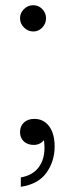

<svg xmlns="http://www.w3.org/2000/svg" viewBox="-20 -547 270 738"><path d="M57 -477Q57 -497 72 -512Q87 -527 108 -527Q128 -527 142.5 -512Q157 -497 157 -477Q157 -456 142.5 -441Q128 -426 108 -426Q88 -426 72.5 -441Q57 -456 57 -477ZM60 135Q105 127 128 97Q151 67 151 21Q151 7 149 -8Q133 10 110 10Q86 10 71.5 -3.5Q57 -17 57 -39Q57 -62 72 -76Q87 -90 112 -90Q148 -90 169 -61.5Q190 -33 190 16Q190 73 158.5 117Q127 161 60 171Z"/></svg>

Font: Open Sauce One Light
Style: Regular
Weight: 300
Designer: Alfredo Marco Pradil
Foundry: Creative Sauce Fz LLC
Version: Version 1.477